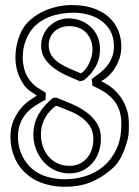

<svg xmlns="http://www.w3.org/2000/svg" viewBox="-20 -695 540 747"><path d="M196.3 -282.7Q185.5 -273.9 175.3 -263.4Q165 -252.9 157 -239.3Q148.9 -225.6 144 -208.7Q139.2 -191.9 139.2 -171.4Q139.2 -147.9 146.5 -126Q153.8 -104 168 -87.2Q182.1 -70.3 202.9 -60.1Q223.6 -49.8 250.5 -49.8Q272.9 -49.8 290.3 -58.3Q307.6 -66.9 319.3 -81.1Q331.1 -95.2 337.2 -114Q343.3 -132.8 343.3 -153.3Q343.3 -183.6 329.8 -204.1Q316.4 -224.6 295.9 -239Q275.4 -253.4 250.5 -263.4Q225.6 -273.4 202.1 -282.7ZM200.2 -314.9Q227.1 -304.2 257.3 -291.5Q287.6 -278.8 313.2 -260.7Q338.9 -242.7 355.7 -217.3Q372.6 -191.9 372.6 -155.8Q372.6 -127.9 364 -103.5Q355.5 -79.1 339.6 -60.5Q323.7 -42 301 -31.2Q278.3 -20.5 249.5 -20.5Q218.8 -20.5 192.9 -33Q167 -45.4 148.7 -66.4Q130.4 -87.4 120.1 -114.5Q109.9 -141.6 109.9 -170.9Q109.9 -194.3 115.5 -214.6Q121.1 -234.9 131.3 -252.4Q141.6 -270 155.8 -285.4Q169.9 -300.8 186.5 -314.5ZM299.8 -412.6Q305.7 -417 312.7 -426Q319.8 -435.1 325.9 -447Q332 -459 335.9 -473.6Q339.8 -488.3 339.8 -503.4Q339.4 -524.9 332.3 -541.5Q325.2 -558.1 313.5 -569.6Q301.8 -581.1 285.6 -587.2Q269.5 -593.3 250.5 -593.3Q231.4 -593.3 216.6 -587.6Q201.7 -582 191.2 -572Q180.7 -562 175 -548.3Q169.4 -534.7 169.4 -519Q169.4 -495.1 181.4 -478Q193.4 -460.9 211.9 -448.7Q230.5 -436.5 252.4 -427.5Q274.4 -418.5 293.9 -409.7ZM291 -378.9Q266.1 -389.2 239.5 -401.1Q212.9 -413.1 190.9 -429.2Q168.9 -445.3 154.5 -466.8Q140.1 -488.3 140.1 -518.1Q140.1 -538.1 147.9 -557.1Q155.8 -576.2 169.9 -590.8Q184.1 -605.5 203.9 -614.5Q223.6 -623.5 247.1 -623.5Q271.5 -623.5 293.7 -615Q315.9 -606.4 332.8 -590.8Q349.6 -575.2 359.4 -553.2Q369.1 -531.2 369.1 -503.9Q369.1 -465.8 351.6 -434.8Q334 -403.8 304.7 -381.8ZM120.1 -325.2Q114.3 -329.6 108.2 -333.3Q102.1 -336.9 95.5 -341.8Q88.9 -346.7 82.3 -353.5Q75.7 -360.4 68.8 -371.1Q40 -416.5 40 -471.7Q40 -497.6 45.7 -522.5Q51.3 -547.4 62 -570.3Q73.7 -595.2 94.7 -614.7Q115.7 -634.3 142.3 -647.7Q168.9 -661.1 199 -668.2Q229 -675.3 258.8 -675.3Q277.8 -675.3 297.4 -673.1Q316.9 -670.9 335.4 -665.3Q354 -659.7 371.3 -650.6Q388.7 -641.6 403.3 -628.4Q427.7 -606.4 439.9 -576.7Q452.1 -546.9 452.1 -514.6Q452.1 -489.3 444.6 -467Q437 -444.8 425.3 -427.2Q413.6 -409.7 399.7 -397.2Q385.7 -384.8 373 -379.4Q387.2 -373 406 -360.4Q424.8 -347.7 441.7 -327.4Q458.5 -307.1 470 -278.8Q481.4 -250.5 481.4 -212.4Q481.4 -197.8 481.2 -188Q481 -178.2 480 -170.2Q479 -162.1 476.8 -153.6Q474.6 -145 470.7 -132.8Q462.9 -106.4 449.7 -81.1Q436.5 -55.7 414.6 -37.1Q373.5 -1.5 329.3 15.4Q285.2 32.2 229.5 31.7Q191.9 31.7 154.1 20.5Q116.2 9.3 86.9 -15.1Q54.7 -41.5 37.6 -80.3Q20.5 -119.1 20.5 -161.1Q20.5 -197.8 32.2 -225.1Q43.9 -252.4 60.1 -272Q76.2 -291.5 93.8 -303.7Q111.3 -315.9 123 -322.3ZM157.2 -307.1Q137.2 -296.4 117.9 -284.2Q98.6 -272 83.5 -255.1Q68.4 -238.3 59.1 -215.6Q49.8 -192.9 49.8 -161.1Q49.8 -126 64.5 -93Q79.1 -60.1 105.5 -37.6Q131.8 -15.6 165.3 -6.6Q198.7 2.4 232.4 2.4Q272.5 2.4 311.8 -9.5Q351.1 -21.5 382.3 -47.6Q413.6 -73.7 432.9 -114.3Q452.1 -154.8 452.1 -211.9Q452.1 -242.2 444.6 -264.9Q437 -287.6 422.4 -305.2Q407.7 -322.8 387 -336.4Q366.2 -350.1 339.8 -361.3Q338.9 -368.2 338.4 -374.8Q337.9 -381.3 336.9 -388.2Q353 -398.9 368.7 -411.1Q384.3 -423.3 396.2 -438.2Q408.2 -453.1 415.8 -472.2Q423.3 -491.2 423.3 -515.1Q423.3 -549.3 409.7 -574Q396 -598.6 373.8 -614.5Q351.6 -630.4 323.5 -637.9Q295.4 -645.5 266.6 -645.5Q228 -645.5 189.9 -635.3Q151.9 -625 121.6 -599.1Q108.9 -588.4 98.9 -573.7Q88.9 -559.1 82 -542.5Q75.2 -525.9 71.8 -508.1Q68.4 -490.2 68.4 -472.2Q68.4 -447.3 75.2 -423.6Q82 -399.9 97.2 -380.9Q109.4 -365.2 125.5 -354.5Q141.6 -343.8 158.2 -334Z"/></svg>

Font: XB Kayhan Pook
Style: Regular
Weight: 700
Designer: Behnam
Foundry: Irmug
Version: Version 7.300 2009